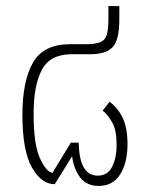

<svg xmlns="http://www.w3.org/2000/svg" viewBox="-20 -604 491 634"><path d="M306 10Q267 10 245.5 -17Q224 -44 218 -88L161 4Q118 5 86 -50Q54 -105 54 -225Q54 -337 89 -397.5Q124 -458 211 -458H262Q294 -458 310.5 -464.5Q327 -471 332.5 -489Q338 -507 338 -543V-584H374V-539Q374 -472 352 -448.5Q330 -425 279 -425H217Q146 -425 118.5 -374Q91 -323 91 -228Q91 -129 111 -83.5Q131 -38 153 -33L214 -133H240Q241 -77 257 -50.5Q273 -24 303 -24Q335 -24 350 -53Q365 -82 365 -126Q365 -174 351 -199Q337 -224 319 -239L342 -268Q370 -247 385.5 -214Q401 -181 401 -128Q401 -67 377 -28.5Q353 10 306 10Z"/></svg>

Font: Noto Sans Thai Cond ExtLt
Style: Regular
Weight: 200
Width: 3
Designer: Monotype Design Team
Foundry: Monotype Imaging Inc.
Version: Version 2.002; ttfautohint (v1.8.4.7-5d5b)